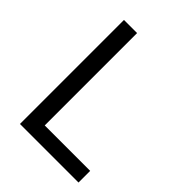

<svg xmlns="http://www.w3.org/2000/svg" viewBox="-204 -823 932 932"><g transform="rotate(45 262.0 -357.0)"><path d="M97 0V-714H187V-80H499V0Z"/></g></svg>

Font: Noto Sans Myanmar UI
Style: Regular
Weight: 400
Designer: Monotype Design Team
Foundry: Monotype Imaging Inc.
Version: Version 2.103; ttfautohint (v1.8.4.7-5d5b)